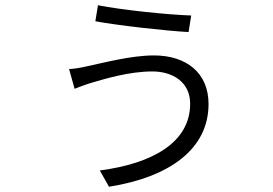

<svg xmlns="http://www.w3.org/2000/svg" viewBox="-20 -653 1040 731"><path d="M704 -258C704 -110 559 -30 360 -4L395 58C628 21 774 -87 774 -257C774 -377 688 -442 566 -442C478 -442 371 -413 313 -401C292 -396 265 -391 243 -390L264 -315C280 -321 305 -331 329 -338C383 -354 474 -381 560 -381C637 -381 704 -341 704 -258ZM353 -633 343 -572C430 -556 617 -535 698 -531L708 -594C617 -597 445 -615 353 -633Z"/></svg>

Font: Noto Sans KR DemiLight
Style: Regular
Weight: 350
Designer: Ryoko NISHIZUKA 西塚涼子 (kana, bopomofo & ideographs); Paul D. Hunt (Latin, Greek & Cyrillic); Sandoll Communications 산돌커뮤니
Foundry: Adobe
Version: Version 2.004;hotconv 1.0.118;makeotfexe 2.5.65603